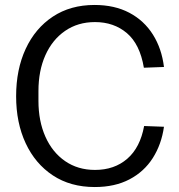

<svg xmlns="http://www.w3.org/2000/svg" viewBox="-20 -742 720 774"><path d="M362 12Q264 12 193 -35Q122 -82 83.5 -164.5Q45 -247 45 -354Q45 -462 83.5 -545Q122 -628 193 -675Q264 -722 361 -722Q442 -722 501.5 -690.5Q561 -659 596.5 -602.5Q632 -546 641 -472L560 -469Q544 -564 491.5 -608.5Q439 -653 363 -653Q294 -653 242.5 -617.5Q191 -582 163 -519.5Q135 -457 135 -375V-335Q135 -254 163 -191Q191 -128 242.5 -92.5Q294 -57 363 -57Q441 -57 493 -102Q545 -147 561 -234L641 -231Q631 -160 596 -105Q561 -50 502 -19Q443 12 362 12Z"/></svg>

Font: Special Gothic
Style: Regular
Weight: 400
Designer: Alistair McCready
Foundry: Monolith
Version: Version 1.010; ttfautohint (v1.8.4.7-5d5b)